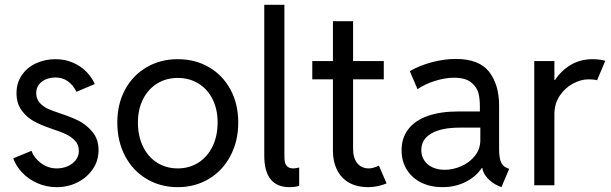

<svg xmlns="http://www.w3.org/2000/svg" viewBox="-20 -772 2545 800"><path d="M35.2 -112.3 111.3 -143.6Q122.1 -113.3 151.4 -91.8Q180.7 -70.3 216.8 -70.3Q240.7 -70.3 261.7 -79.3Q282.7 -88.4 295.7 -105.2Q308.6 -122.1 308.6 -143.6Q308.6 -168.9 292 -186.3Q275.4 -203.6 252.7 -213.9Q230 -224.1 198.2 -234.4Q196.3 -235.4 187.5 -238.3Q149.9 -251 120.4 -267.3Q90.8 -283.7 69.8 -312.5Q48.8 -341.3 48.8 -383.8Q48.8 -427.2 71.3 -459.5Q93.8 -491.7 130.9 -508.5Q168 -525.4 210.9 -525.4Q251 -525.4 283.9 -511Q316.9 -496.6 339.8 -473.1Q362.8 -449.7 375 -421.9L298.8 -389.6Q268.1 -449.2 210.9 -449.2Q177.7 -449.2 154.3 -431.6Q130.9 -414.1 130.9 -383.8Q130.9 -358.9 146.5 -342.5Q162.1 -326.2 181.9 -317.6Q201.7 -309.1 235.4 -297.9Q275.9 -284.7 307.9 -268.8Q339.8 -252.9 365.2 -222.4Q390.6 -191.9 390.6 -146.5Q390.6 -102.5 366.7 -67.4Q342.8 -32.2 303 -12.2Q263.2 7.8 216.8 7.8Q172.9 7.8 135.3 -9Q97.7 -25.9 71.8 -53.5Q45.9 -81.1 35.2 -112.3Z M468.8 -261.7Q468.8 -338.9 501.2 -398.7Q533.7 -458.5 591.1 -491.9Q648.4 -525.4 720.7 -525.4Q793.5 -525.4 850.8 -491.9Q908.2 -458.5 940.4 -398.7Q972.7 -338.9 972.7 -261.7Q972.7 -183.6 939.9 -122.1Q907.2 -60.5 849.9 -26.4Q792.5 7.8 720.7 7.8Q648.4 7.8 591.1 -26.4Q533.7 -60.5 501.2 -121.8Q468.8 -183.1 468.8 -261.7ZM886.7 -261.7Q886.7 -316.9 865.5 -359.1Q844.2 -401.4 806.4 -424.3Q768.6 -447.3 720.7 -447.3Q672.9 -447.3 635.3 -424.3Q597.7 -401.4 576.2 -359.1Q554.7 -316.9 554.7 -261.7Q554.7 -205.1 575.7 -161.6Q596.7 -118.2 634.5 -94.2Q672.4 -70.3 720.7 -70.3Q768.6 -70.3 806.4 -94.2Q844.2 -118.2 865.5 -161.6Q886.7 -205.1 886.7 -261.7Z M1081.1 -124V-752H1165V-122.1Q1165 -107.4 1167 -96.9Q1168.9 -86.4 1177.2 -78.4Q1185.5 -70.3 1203.1 -70.3Q1210.9 -70.3 1226.6 -74.2V2Q1211.9 7.8 1186.5 7.8Q1081.1 7.8 1081.1 -124Z M1367.2 -143.6V-441.4H1281.2V-517.6H1367.2V-683.6H1451.2V-517.6H1579.1V-441.4H1451.2V-152.3Q1451.2 -112.8 1469 -91.6Q1486.8 -70.3 1516.6 -70.3Q1535.2 -70.3 1558.6 -82L1590.8 -7.8Q1551.8 7.8 1514.6 7.8Q1466.8 7.8 1433.8 -11.2Q1400.9 -30.3 1384 -64.5Q1367.2 -98.6 1367.2 -143.6Z M1653.3 -146.5Q1653.3 -197.3 1681.2 -233.6Q1709 -270 1762 -288.8Q1814.9 -307.6 1889.6 -307.6H1979.5V-330.1Q1979.5 -358.4 1973.9 -382.8Q1968.3 -407.2 1944.3 -427.7Q1920.4 -448.2 1871.1 -448.2Q1835 -448.2 1792.2 -434.8Q1749.5 -421.4 1719.7 -400.4L1687.5 -475.6Q1726.6 -498.5 1778.6 -512.5Q1830.6 -526.4 1878.9 -526.4Q1976.6 -526.4 2018.1 -472.7Q2059.6 -418.9 2059.6 -332V-150.4Q2059.6 -116.2 2066.9 -97.9Q2074.2 -79.6 2091.8 -72.3L2101.6 -68.4L2069.3 7.8L2055.7 2Q2029.8 -9.3 2011 -30Q1992.2 -50.8 1989.7 -72.3H1987.3Q1964.4 -36.6 1920.9 -14.4Q1877.4 7.8 1823.2 7.8Q1774.9 7.8 1736.3 -10.7Q1697.8 -29.3 1675.5 -64.2Q1653.3 -99.1 1653.3 -146.5ZM1833 -64.5Q1866.7 -64.5 1901.4 -79.3Q1936 -94.2 1958.7 -122.6Q1981.4 -150.9 1981.4 -188.5V-240.2H1895.5Q1818.8 -240.2 1777.1 -215.8Q1735.4 -191.4 1735.4 -146.5Q1735.4 -121.6 1748.3 -102.8Q1761.2 -84 1783.4 -74.2Q1805.7 -64.5 1833 -64.5Z M2206.1 -517.6H2290V-438.5H2292.5Q2318.4 -478 2358.2 -501.7Q2397.9 -525.4 2449.2 -525.4Q2464.8 -525.4 2480 -523.2Q2495.1 -521 2502 -518.6L2467.8 -437.5Q2464.8 -439 2454.3 -440.2Q2443.8 -441.4 2431.6 -441.4Q2400.4 -441.4 2367.2 -423.6Q2334 -405.8 2312 -372.8Q2290 -339.8 2290 -295.9V0H2206.1Z"/></svg>

Font: Reddit Sans Fudge
Style: Regular
Weight: 400
Designer: Stephen Hutchings
Foundry: Reddit
Version: Version 1.011